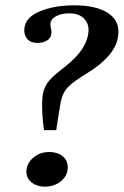

<svg xmlns="http://www.w3.org/2000/svg" viewBox="-20 -690 464 720"><path d="M139 -324Q141 -352 155.5 -375.5Q170 -399 219 -436Q268 -474 290 -509.5Q312 -545 312 -578Q312 -605 293 -622.5Q274 -640 239 -640Q211 -640 190 -629Q169 -618 169 -598Q169 -591 171 -583.5Q173 -576 173 -570Q173 -549 157.5 -539Q142 -529 120 -529Q96 -529 83.5 -542.5Q71 -556 71 -576Q71 -622 126 -646Q181 -670 259 -670Q337 -670 380.5 -644Q424 -618 424 -572Q424 -525 391.5 -486Q359 -447 309 -417Q256 -385 235.5 -364Q215 -343 208 -309Q198 -253 191 -202H145Q140 -237 138.5 -266.5Q137 -296 139 -324ZM79 -47Q79 -76 104 -98Q129 -120 165 -120Q195 -120 214.5 -104.5Q234 -89 234 -63Q234 -31 208.5 -10.5Q183 10 148 10Q119 10 99 -5.5Q79 -21 79 -47Z"/></svg>

Font: Unna Medium
Style: Italic
Weight: 500
Italic angle: -8.05°
Designer: Jorge de Buen Unna
Foundry: Omnibus-Type
Version: Version 2.008